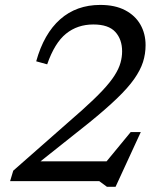

<svg xmlns="http://www.w3.org/2000/svg" viewBox="-20 -718 640 761"><path d="M167 -463 123.5 -475Q154 -584.5 218.5 -641.5Q283 -698.5 377.5 -698.5Q436 -698.5 476 -677.5Q516 -656.5 536.5 -620.5Q557 -584.5 557 -539Q557 -504.5 546.8 -472.2Q536.5 -440 511.8 -404.8Q487 -369.5 443.2 -327.5Q399.5 -285.5 333 -231.5L77 -28L107.5 -78.5H435L395 -69.5L498 -194.5H538L438 22.5H404L373.5 0H20L32.5 -41.5L306.5 -282.5Q355 -326 386 -359Q417 -392 434 -418.8Q451 -445.5 457.5 -468.8Q464 -492 464 -514.5Q464 -562 437 -591.5Q410 -621 350 -621Q287 -621 241.8 -584.5Q196.5 -548 167 -463Z"/></svg>

Font: Newsreader 12pt
Style: Italic
Weight: 400
Italic angle: -17°
Version: Version 1.003